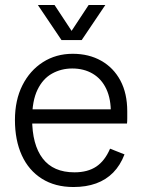

<svg xmlns="http://www.w3.org/2000/svg" viewBox="-20 -739 566 771"><path d="M275 12Q201 12 148 -21.5Q95 -55 67.5 -115.5Q40 -176 40 -257Q40 -337 70 -396.5Q100 -456 152.5 -489.5Q205 -523 272 -523Q337 -523 386.5 -495Q436 -467 463.5 -415.5Q491 -364 491 -292Q491 -277 491 -264Q491 -251 490 -243H83V-300H453L425 -283Q426 -341 407 -381.5Q388 -422 352.5 -443Q317 -464 270 -464Q226 -464 189 -443.5Q152 -423 130.5 -378.5Q109 -334 109 -262Q109 -158 151.5 -102.5Q194 -47 279 -47Q332 -47 366.5 -70Q401 -93 422 -142L480 -119Q463 -75 434.5 -46Q406 -17 366 -2.5Q326 12 275 12ZM227 -578 132 -719H199L284 -590H251L336 -719H403L308 -578Z"/></svg>

Font: TikTok Sans 24pt Light
Style: Regular
Weight: 300
Version: Version 4.000